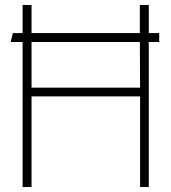

<svg xmlns="http://www.w3.org/2000/svg" viewBox="-20 -753 690 773"><path d="M579 -733H543V-620H107V-733H71V-620H32L23 -584H71V0H107V-365H544V0H579V-584H621V-620H579ZM107 -400V-584H543L544 -400Z"/></svg>

Font: Kreadon Extra Light
Style: Regular
Weight: 200
Designer: kohakuno
Foundry: StudioGnu
Version: Version 1.000;Glyphs 3.1.2 (3151)